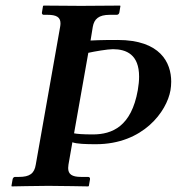

<svg xmlns="http://www.w3.org/2000/svg" viewBox="-20 -666 633 687"><path d="M153 -1C191 -1 296 1 296 1L298 -1L302 -24C303 -30 300 -33 295 -33H270C237.4 -33 223.9 -42.6 223.9 -64.9C223.9 -68.6 224.3 -72.6 225 -77L239 -157C254 -151 288 -150 323 -150C493 -150 577 -268 590 -343C591.6 -352.7 592.6 -363.1 592.6 -373.8C592.6 -441.7 553.9 -523 401 -523C384 -523 339 -523 304 -521L312 -570C317 -598 333 -613 373 -613H398C402 -613 406 -616 407 -621L411 -645L409 -646C409 -646 304 -645 270 -645C232 -645 137 -646 137 -646L134 -645L130 -621C129 -616 133 -613 136 -613H150C182.1 -613 196.4 -604.4 196.4 -582.4C196.4 -578.4 195.9 -573.9 195 -569L108 -77C103 -45 86 -33 48 -33H34C30 -33 26 -30 25 -24L21 -1L22 1C22 1 116 -1 153 -1ZM296 -477C318 -482 365 -490 384 -490C432.3 -490 477.7 -470.7 477.7 -391.8C477.7 -377.6 476.2 -361.4 473 -343C450 -214 382 -185 312 -185C276 -185 253 -187 245 -189Z"/></svg>

Font: Linux Libertine O
Style: Bold Italic
Weight: 700
Italic angle: -11.5°
Designer: Philipp H. Poll
Foundry: Philipp H. Poll
Version: Version 4.1.0